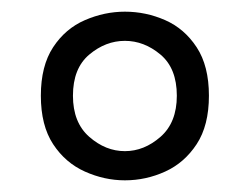

<svg xmlns="http://www.w3.org/2000/svg" viewBox="-20 -689 428 329"><path d="M283 -525Q283 -572 255 -595.5Q227 -619 194 -619Q161 -619 133 -595.5Q105 -572 105 -525Q105 -479 133 -454.5Q161 -430 194 -430Q227 -430 255 -454.5Q283 -479 283 -525ZM50 -525Q50 -576 71 -608Q92 -640 125.5 -654.5Q159 -669 194 -669Q230 -669 263 -654.5Q296 -640 317 -608Q338 -576 338 -525Q338 -474 317 -442Q296 -410 263 -395Q230 -380 194 -380Q159 -380 125.5 -395Q92 -410 71 -442Q50 -474 50 -525Z"/></svg>

Font: Nsibidi Libre Uzo
Style: Regular
Weight: 400
Designer: Oluwaseun Badejo
Version: Version 1.021